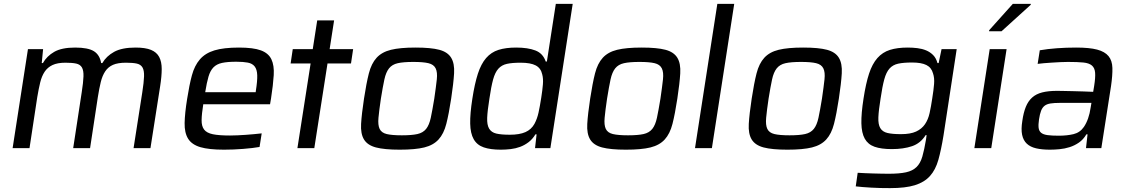

<svg xmlns="http://www.w3.org/2000/svg" viewBox="-20 -763 5818 989"><path d="M668 0 713 -288Q721 -339 722 -369.5Q723 -400 714 -415.5Q705 -431 684.5 -435.5Q664 -440 629 -440Q587 -440 562 -429Q537 -418 522 -395.5Q507 -373 499 -340Q491 -307 484 -263L444 0H357L401 -288Q409 -339 410 -369.5Q411 -400 402 -415.5Q393 -431 372.5 -435.5Q352 -440 317 -440Q276 -440 250.5 -428Q225 -416 210 -393.5Q195 -371 187 -338Q179 -305 172 -263L132 0H45L124 -510H202L195 -438H201Q221 -474 259.5 -496Q298 -518 367 -518Q434 -518 464 -499Q494 -480 501 -438H507Q528 -474 568 -496Q608 -518 678 -518Q729 -518 758 -506Q787 -494 800 -469.5Q813 -445 813 -407.5Q813 -370 805 -319L755 0Z M1134 8Q1056 8 1012 -5Q968 -18 949 -48.5Q930 -79 931 -129.5Q932 -180 944 -254Q955 -325 968.5 -375Q982 -425 1009.5 -457Q1037 -489 1084.5 -503.5Q1132 -518 1211 -518Q1285 -518 1324 -503.5Q1363 -489 1378 -457.5Q1393 -426 1390 -376Q1387 -326 1376 -255L1371 -226H1027Q1019 -176 1018.5 -144.5Q1018 -113 1031.5 -95.5Q1045 -78 1076.5 -71.5Q1108 -65 1165 -65Q1183 -65 1204 -66Q1225 -67 1246.5 -68.5Q1268 -70 1289 -72Q1310 -74 1328 -76L1317 -6Q1301 -3 1279 -0.5Q1257 2 1232.5 4Q1208 6 1183 7Q1158 8 1134 8ZM1297 -288 1298 -296Q1306 -346 1305 -375.5Q1304 -405 1292 -420.5Q1280 -436 1256.5 -440.5Q1233 -445 1197 -445Q1152 -445 1124 -439Q1096 -433 1079.5 -416Q1063 -399 1054 -368.5Q1045 -338 1037 -288Z M1512 0 1580 -436H1477L1488 -510H1591L1614 -658H1701L1678 -510H1799L1788 -436H1667L1599 0Z M2039 8Q1960 8 1916.5 -3.5Q1873 -15 1855 -44.5Q1837 -74 1840 -125Q1843 -176 1855 -255Q1867 -334 1880 -385Q1893 -436 1920 -465.5Q1947 -495 1994 -506.5Q2041 -518 2120 -518Q2200 -518 2243 -506.5Q2286 -495 2304 -465.5Q2322 -436 2319 -385Q2316 -334 2304 -255Q2292 -176 2279 -125Q2266 -74 2239 -44.5Q2212 -15 2165.5 -3.5Q2119 8 2039 8ZM2050 -66Q2101 -66 2130 -72.5Q2159 -79 2175 -99Q2191 -119 2199 -156.5Q2207 -194 2217 -255Q2226 -317 2230 -354Q2234 -391 2224 -411Q2214 -431 2187 -437.5Q2160 -444 2109 -444Q2058 -444 2029 -437.5Q2000 -431 1984 -411Q1968 -391 1960 -354Q1952 -317 1942 -255Q1933 -194 1929.5 -156.5Q1926 -119 1935.5 -99Q1945 -79 1972 -72.5Q1999 -66 2050 -66Z M2560 8Q2506 8 2471.5 -4Q2437 -16 2420 -46Q2403 -76 2402 -126.5Q2401 -177 2413 -254Q2425 -332 2441.5 -383Q2458 -434 2484 -464Q2510 -494 2547.5 -506Q2585 -518 2639 -518Q2699 -518 2738 -503Q2777 -488 2791 -446H2797L2843 -743H2930L2815 0H2736L2744 -71H2738Q2723 -46 2702.5 -30.5Q2682 -15 2659 -6.5Q2636 2 2610.5 5Q2585 8 2560 8ZM2606 -69Q2656 -69 2686.5 -82.5Q2717 -96 2733 -125Q2747 -151 2754 -183Q2761 -215 2768 -260Q2774 -298 2776.5 -328Q2779 -358 2773 -380Q2766 -412 2739.5 -426Q2713 -440 2662 -440Q2618 -440 2591 -434Q2564 -428 2547 -409Q2530 -390 2520 -353.5Q2510 -317 2501 -255Q2491 -193 2489.5 -156.5Q2488 -120 2499.5 -100.5Q2511 -81 2536.5 -75Q2562 -69 2606 -69Z M3204 8Q3125 8 3081.5 -3.5Q3038 -15 3020 -44.5Q3002 -74 3005 -125Q3008 -176 3020 -255Q3032 -334 3045 -385Q3058 -436 3085 -465.5Q3112 -495 3159 -506.5Q3206 -518 3285 -518Q3365 -518 3408 -506.5Q3451 -495 3469 -465.5Q3487 -436 3484 -385Q3481 -334 3469 -255Q3457 -176 3444 -125Q3431 -74 3404 -44.5Q3377 -15 3330.5 -3.5Q3284 8 3204 8ZM3215 -66Q3266 -66 3295 -72.5Q3324 -79 3340 -99Q3356 -119 3364 -156.5Q3372 -194 3382 -255Q3391 -317 3395 -354Q3399 -391 3389 -411Q3379 -431 3352 -437.5Q3325 -444 3274 -444Q3223 -444 3194 -437.5Q3165 -431 3149 -411Q3133 -391 3125 -354Q3117 -317 3107 -255Q3098 -194 3094.5 -156.5Q3091 -119 3100.5 -99Q3110 -79 3137 -72.5Q3164 -66 3215 -66Z M3560 0 3675 -743H3762L3647 0Z M4036 8Q3957 8 3913.5 -3.5Q3870 -15 3852 -44.5Q3834 -74 3837 -125Q3840 -176 3852 -255Q3864 -334 3877 -385Q3890 -436 3917 -465.5Q3944 -495 3991 -506.5Q4038 -518 4117 -518Q4197 -518 4240 -506.5Q4283 -495 4301 -465.5Q4319 -436 4316 -385Q4313 -334 4301 -255Q4289 -176 4276 -125Q4263 -74 4236 -44.5Q4209 -15 4162.5 -3.5Q4116 8 4036 8ZM4047 -66Q4098 -66 4127 -72.5Q4156 -79 4172 -99Q4188 -119 4196 -156.5Q4204 -194 4214 -255Q4223 -317 4227 -354Q4231 -391 4221 -411Q4211 -431 4184 -437.5Q4157 -444 4106 -444Q4055 -444 4026 -437.5Q3997 -431 3981 -411Q3965 -391 3957 -354Q3949 -317 3939 -255Q3930 -194 3926.5 -156.5Q3923 -119 3932.5 -99Q3942 -79 3969 -72.5Q3996 -66 4047 -66Z M4565 206Q4541 206 4516 205.5Q4491 205 4467.5 203.5Q4444 202 4423.5 200.5Q4403 199 4388 197L4398 127Q4415 128 4435.5 129Q4456 130 4477 130.5Q4498 131 4518.5 131.5Q4539 132 4557 132Q4613 132 4647 124.5Q4681 117 4701 97.5Q4721 78 4731 43.5Q4741 9 4750 -45L4753 -67H4748Q4722 -25 4678 -10Q4634 5 4574 5Q4519 5 4485 -7Q4451 -19 4434.5 -48.5Q4418 -78 4417 -128Q4416 -178 4428 -255Q4440 -333 4456.5 -383.5Q4473 -434 4499.5 -464Q4526 -494 4564 -506Q4602 -518 4656 -518Q4681 -518 4705.5 -515Q4730 -512 4750.5 -503.5Q4771 -495 4786.5 -479.5Q4802 -464 4809 -438H4815L4830 -510H4908L4840 -65Q4828 9 4813.5 60.5Q4799 112 4770 144Q4741 176 4692.5 191Q4644 206 4565 206ZM4621 -72Q4670 -72 4699 -85.5Q4728 -99 4744.5 -123Q4761 -147 4768.5 -181Q4776 -215 4782 -256Q4789 -299 4791.5 -330.5Q4794 -362 4786 -385Q4778 -415 4752 -428Q4726 -441 4678 -441Q4634 -441 4606.5 -435Q4579 -429 4562 -410Q4545 -391 4535 -354.5Q4525 -318 4516 -256Q4506 -195 4504.5 -158.5Q4503 -122 4514.5 -103Q4526 -84 4551.5 -78Q4577 -72 4621 -72Z M4999 0ZM4999 0 5078 -510H5165L5086 0ZM5075 -602V-607L5197 -743H5290L5289 -738L5139 -602Z M5388 8Q5347 8 5317 1Q5287 -6 5269 -23Q5251 -40 5245 -68.5Q5239 -97 5246 -140Q5252 -183 5264 -212.5Q5276 -242 5296.5 -260.5Q5317 -279 5348.5 -287Q5380 -295 5425 -295Q5436 -295 5457.5 -294.5Q5479 -294 5505.5 -293.5Q5532 -293 5559.5 -292Q5587 -291 5611 -290L5616 -320Q5623 -364 5621 -388.5Q5619 -413 5604.5 -425.5Q5590 -438 5560.5 -441Q5531 -444 5481 -444Q5464 -444 5442.5 -443Q5421 -442 5399 -440.5Q5377 -439 5357.5 -437.5Q5338 -436 5325 -434L5336 -504Q5376 -511 5424 -514.5Q5472 -518 5523 -518Q5592 -518 5631.5 -507.5Q5671 -497 5690 -474Q5709 -451 5710 -413Q5711 -375 5703 -320L5653 0H5574L5582 -71H5576Q5560 -44 5537.5 -28.5Q5515 -13 5489.5 -5Q5464 3 5438 5.5Q5412 8 5388 8ZM5434 -64Q5476 -64 5509.5 -72Q5543 -80 5563 -109Q5589 -147 5598 -209L5602 -233H5438Q5410 -233 5391 -230Q5372 -227 5360.5 -218Q5349 -209 5342.5 -192Q5336 -175 5332 -148Q5328 -121 5330 -104.5Q5332 -88 5343 -79Q5354 -70 5376 -67Q5398 -64 5434 -64Z"/></svg>

Font: Azeri Sans
Style: Italic
Weight: 400
Designer: Hector Gatti & Omnibus-Type (original fonts) / Cristiano Sobral (main changes and remastering)
Foundry: Omnibus-Type
Version: Version 0.07;August 21, 2020;FontCreator 13.0.0.2681 64-bit;